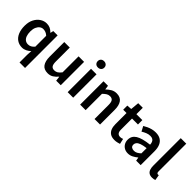

<svg xmlns="http://www.w3.org/2000/svg" viewBox="118 -1904 3226 3226"><g transform="rotate(45 1731.0 -291.0)"><path d="M424 219V37L429 -56Q399 -26 359 -6Q319 14 276 14Q207 14 155.5 -20.5Q104 -55 76 -120.5Q48 -186 48 -277Q48 -368 81.5 -433Q115 -498 169 -533.5Q223 -569 284 -569Q331 -569 367 -552.5Q403 -536 437 -501H440L452 -555H555V219ZM309 -95Q341 -95 369 -109.5Q397 -124 424 -157V-414Q396 -440 368 -450.5Q340 -461 311 -461Q277 -461 248 -439.5Q219 -418 201 -377.5Q183 -337 183 -279Q183 -219 198 -178Q213 -137 241.5 -116Q270 -95 309 -95Z M885 14Q795 14 754 -44Q713 -102 713 -207V-555H844V-223Q844 -156 864.5 -127.5Q885 -99 930 -99Q966 -99 994 -117Q1022 -135 1053 -175V-555H1184V0H1076L1066 -82H1063Q1026 -39 984 -12.5Q942 14 885 14Z M1349 0V-555H1480V0ZM1415 -652Q1379 -652 1358 -672.5Q1337 -693 1337 -727Q1337 -760 1358 -780.5Q1379 -801 1415 -801Q1449 -801 1471 -780.5Q1493 -760 1493 -727Q1493 -693 1471 -672.5Q1449 -652 1415 -652Z M1645 0V-555H1752L1763 -480H1765Q1802 -517 1846 -543Q1890 -569 1947 -569Q2036 -569 2077 -511Q2118 -453 2118 -348V0H1987V-331Q1987 -400 1966.5 -428Q1946 -456 1901 -456Q1865 -456 1837.5 -438.5Q1810 -421 1776 -388V0Z M2472 14Q2408 14 2369.5 -11.5Q2331 -37 2313.5 -82.5Q2296 -128 2296 -188V-451H2217V-549L2304 -555L2318 -707H2427V-555H2568V-451H2427V-187Q2427 -139 2446.5 -114.5Q2466 -90 2506 -90Q2520 -90 2535.5 -94Q2551 -98 2563 -103L2585 -7Q2563 0 2534.5 7Q2506 14 2472 14Z M2790 14Q2741 14 2704.5 -7Q2668 -28 2647 -64.5Q2626 -101 2626 -149Q2626 -239 2704 -287.5Q2782 -336 2952 -355Q2951 -385 2941.5 -409.5Q2932 -434 2910.5 -448.5Q2889 -463 2852 -463Q2810 -463 2771 -447Q2732 -431 2695 -408L2648 -496Q2679 -515 2714.5 -531.5Q2750 -548 2790.5 -558.5Q2831 -569 2875 -569Q2945 -569 2991 -541Q3037 -513 3060 -459.5Q3083 -406 3083 -329V0H2976L2966 -61H2962Q2925 -30 2882 -8Q2839 14 2790 14ZM2832 -90Q2865 -90 2893.5 -105.5Q2922 -121 2952 -149V-273Q2877 -264 2833 -248Q2789 -232 2770.5 -209.5Q2752 -187 2752 -159Q2752 -122 2774.5 -106Q2797 -90 2832 -90Z M3365 14Q3319 14 3291 -5.5Q3263 -25 3251 -60.5Q3239 -96 3239 -143V-797H3370V-137Q3370 -113 3379 -103.5Q3388 -94 3398 -94Q3402 -94 3406 -94.5Q3410 -95 3418 -96L3434 2Q3422 7 3405.5 10.5Q3389 14 3365 14Z"/></g></svg>

Font: Noto Sans SC Thin SemiBold
Style: Regular
Weight: 600
Version: Version 2.004-H2;hotconv 1.0.118;makeotfexe 2.5.65603